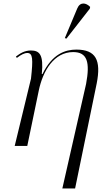

<svg xmlns="http://www.w3.org/2000/svg" viewBox="-20 -824 579 1084"><path d="M355 -606 487 -775 489 -785C466 -809 432 -815 416 -776L346 -609ZM332 240H404L526 -353C552 -485 521 -544 411 -544C349 -544 275 -520 220 -406H216C227 -516 203 -539 154 -539C118 -539 93 -522 70 -505L75 -497C99 -516 120 -525 133 -525C166 -525 167 -491 155 -380L63 0H134L199 -313C222 -424 285 -530 393 -530C473 -530 489 -473 466 -350Z"/></svg>

Font: Noto Serif Display Light
Style: Italic
Weight: 300
Italic angle: -12°
Designer: Monotype Design Team
Foundry: Monotype Imaging Inc.
Version: Version 2.009